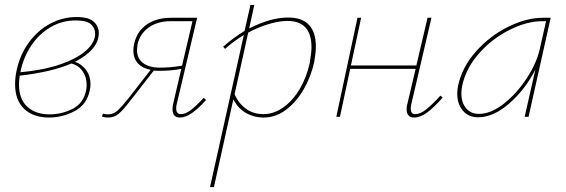

<svg xmlns="http://www.w3.org/2000/svg" viewBox="-20 -480 2326 789"><path d="M288 -226Q316 -217 334 -192Q352 -167 352 -134Q352 -123 349 -109Q337 -50 287 -23.5Q237 3 181 3Q117 3 79.5 -32.5Q42 -68 42 -134Q42 -163 49 -194Q63 -257 99 -306Q135 -355 186 -382.5Q237 -410 295 -410Q344 -410 365 -391Q386 -372 386 -345Q386 -276 288 -226ZM371 -342Q371 -364 354 -380Q337 -396 291 -396Q235 -396 188 -368.5Q141 -341 110 -295Q79 -249 66 -194Q64 -186 64 -183Q160 -192 229 -216Q298 -240 334.5 -273Q371 -306 371 -342ZM336 -131Q336 -164 319 -188Q302 -212 273 -219Q192 -184 61 -169Q58 -150 58 -133Q58 -73 92 -41.5Q126 -10 184 -10Q233 -10 278 -32.5Q323 -55 334 -109Q336 -123 336 -131Z M827 -69Q794 -33 768 -15Q742 3 719 3Q689 3 689 -31Q689 -43 691 -51L725 -197Q684 -189 635 -189Q619 -189 612 -190L535 -91L520 -72Q487 -29 468.5 -13Q450 3 424 3Q410 3 399 -1L403 -13Q414 -10 423 -10Q446 -10 463 -25.5Q480 -41 512 -81L525 -98L599 -193Q566 -199 547 -219.5Q528 -240 528 -273Q528 -286 531 -299Q542 -350 582 -378.5Q622 -407 684 -407H790L706 -51Q704 -45 704 -34Q704 -11 723 -11Q742 -11 764 -27.5Q786 -44 817 -78ZM728 -210 771 -393H682Q627 -393 591 -367Q555 -341 545 -297Q543 -281 543 -275Q543 -240 568 -221Q593 -202 637 -202Q680 -202 728 -210Z M1278 -288Q1278 -264 1271 -224Q1258 -165 1228 -113Q1198 -61 1155.5 -29Q1113 3 1064 3Q1022 3 989 -17Q956 -37 939 -72L859 289H843L982 -336Q940 -311 905 -279L897 -288Q939 -325 985 -353L1009 -459L1025 -460L1004 -363Q1092 -408 1164 -408Q1278 -408 1278 -288ZM1260 -286Q1260 -394 1161 -394Q1128 -394 1085.5 -381.5Q1043 -369 1000 -346L944 -93Q959 -57 989.5 -34Q1020 -11 1063 -11Q1105 -11 1144 -38.5Q1183 -66 1211.5 -114Q1240 -162 1253 -222Q1260 -264 1260 -286Z M1799 -79Q1763 -38 1735 -17.5Q1707 3 1682 3Q1651 3 1651 -31Q1651 -41 1654 -53L1688 -197H1419L1377 0H1362L1449 -407H1464L1422 -211H1691L1737 -407H1753L1670 -51Q1668 -44 1668 -33Q1668 -11 1686 -11Q1707 -11 1731 -30Q1755 -49 1790 -87Z M2243 -407 2152 0H2136L2180 -194Q2139 -113 2073.5 -55.5Q2008 2 1944 2Q1905 2 1882 -25.5Q1859 -53 1859 -95Q1859 -110 1862 -126Q1878 -203 1935 -267.5Q1992 -332 2067.5 -369.5Q2143 -407 2211 -407ZM2198 -278 2224 -393H2209Q2146 -393 2074.5 -357.5Q2003 -322 1948.5 -260.5Q1894 -199 1879 -126Q1876 -110 1876 -96Q1876 -58 1895.5 -35Q1915 -12 1948 -12Q1997 -12 2050 -53.5Q2103 -95 2144 -157.5Q2185 -220 2198 -278Z"/></svg>

Font: Ysabeau Thin
Style: Italic
Weight: 200
Italic angle: -12°
Designer: Christian Thalmann (Catharsis Fonts)
Version: Version 0.003